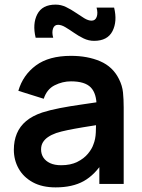

<svg xmlns="http://www.w3.org/2000/svg" viewBox="-20 -797 616 832"><path d="M387.5 -620Q364 -620 342.2 -630.5Q320.5 -641 300.8 -654.8Q281 -668.5 263.5 -679Q246 -689.5 231.5 -689.5Q215.5 -689.5 209.8 -673.2Q204 -657 210.5 -633.5H134.5Q120 -693.5 141.5 -735.2Q163 -777 221 -777Q244.5 -777 266.2 -766.5Q288 -756 308 -742.2Q328 -728.5 345.2 -718Q362.5 -707.5 377 -707.5Q393 -707.5 399 -723.8Q405 -740 398.5 -764H474.5Q489 -704.5 467.5 -662.2Q446 -620 387.5 -620ZM221 15Q162.5 15 122 -7.2Q81.5 -29.5 60.8 -66.5Q40 -103.5 40 -148Q40 -187 53 -218.2Q66 -249.5 93 -272.2Q120 -295 163 -309.5Q195.5 -320 239.2 -328.5Q283 -337 334.2 -344.2Q385.5 -351.5 441.5 -360L398.5 -335.5Q399 -391.5 373.5 -418Q348 -444.5 287.5 -444.5Q251 -444.5 217 -427.5Q183 -410.5 169.5 -369L59.5 -403.5Q79.5 -472 135.8 -513.5Q192 -555 287.5 -555Q359.5 -555 414.2 -531.5Q469 -508 495.5 -454.5Q510 -426 513 -396.2Q516 -366.5 516 -331.5V0H410.5V-117L428 -98Q391.5 -39.5 342.8 -12.2Q294 15 221 15ZM245 -81Q286 -81 315 -95.5Q344 -110 361.2 -131Q378.5 -152 384.5 -170.5Q394 -193.5 395.2 -223.2Q396.5 -253 396.5 -271.5L433.5 -260.5Q379 -252 340 -245.5Q301 -239 273 -233.2Q245 -227.5 223.5 -220.5Q202.5 -213 188 -203Q173.5 -193 165.8 -180Q158 -167 158 -149.5Q158 -129.5 168 -114.2Q178 -99 197.2 -90Q216.5 -81 245 -81Z"/></svg>

Font: Manrope ExtraLight
Style: Bold
Weight: 700
Version: Version 4.504